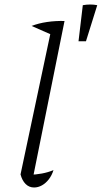

<svg xmlns="http://www.w3.org/2000/svg" viewBox="-20 -825 451 851"><path d="M211 -670 120 -710Q151 -722 188.5 -727.5Q226 -733 266 -732ZM123 -22 110 -50Q139 -51 166 -56Q193 -61 217 -71Q210 -48 196.5 -30.5Q183 -13 166 -3.5Q149 6 131 6Q109 6 93.5 -9.5Q78 -25 71 -52L212 -717L266 -732ZM328 -642 347 -802Q381 -808 411 -802L361 -642Z"/></svg>

Font: Piazzolla Thin ExtraLight
Style: Italic
Weight: 250
Italic angle: -11.3°
Version: Version 2.005